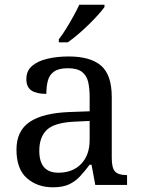

<svg xmlns="http://www.w3.org/2000/svg" viewBox="-20 -786 603 816"><path d="M205 10Q138 10 94 -29Q50 -68 50 -150Q50 -230 106.5 -268Q163 -306 278 -310L361 -313V-373Q361 -409 355 -436.5Q349 -464 329 -480Q309 -496 268 -496Q230 -496 210 -482Q190 -468 183.5 -443.5Q177 -419 177 -387Q135 -387 113.5 -401.5Q92 -416 92 -450Q92 -485 116.5 -506Q141 -527 182 -536.5Q223 -546 272 -546Q364 -546 409.5 -507Q455 -468 455 -373V-114Q455 -72 469 -57Q483 -42 517 -42H520V0H385L369 -86H361Q340 -58 320 -36.5Q300 -15 273.5 -2.5Q247 10 205 10ZM228 -52Q289 -52 325 -89.5Q361 -127 361 -191V-272L297 -269Q212 -265 179.5 -234.5Q147 -204 147 -145Q147 -52 228 -52ZM230 -619Q245 -638 261 -664Q277 -690 292 -717Q307 -744 317 -766H424V-756Q415 -743 397 -723Q379 -703 356.5 -681Q334 -659 311 -639.5Q288 -620 268 -606H230Z"/></svg>

Font: Noto Serif NP Hmong
Style: Regular
Weight: 400
Designer: Dalton Maag Ltd
Foundry: Dalton Maag Ltd
Version: Version 1.001